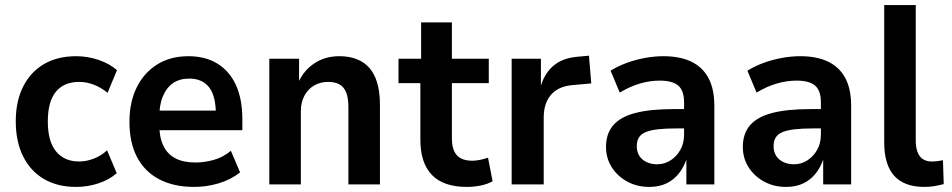

<svg xmlns="http://www.w3.org/2000/svg" viewBox="-20 -725 3743 755"><path d="M279 10Q206 10 153 -21Q100 -52 71 -110Q42 -168 42 -248Q42 -327 71 -384.5Q100 -442 153 -473Q206 -504 279 -504Q326 -504 369 -489Q412 -474 440 -449L403 -360Q379 -380 350 -391.5Q321 -403 291 -403Q232 -403 200 -364.5Q168 -326 168 -247Q168 -169 200.5 -129.5Q233 -90 291 -90Q320 -90 349.5 -101.5Q379 -113 401 -134L439 -44Q411 -19 368.5 -4.5Q326 10 279 10Z M744 10Q663 10 606 -20Q549 -50 519 -107Q489 -164 489 -246Q489 -323 517.5 -381Q546 -439 598 -471.5Q650 -504 721 -504Q788 -504 835.5 -474.5Q883 -445 908 -390Q933 -335 933 -256V-213H589V-290H844L829 -273Q829 -348 802 -382Q775 -416 724 -416Q687 -416 661 -398.5Q635 -381 620.5 -346.5Q606 -312 606 -260V-240Q606 -186 622 -152.5Q638 -119 669.5 -102.5Q701 -86 748 -86Q785 -86 821.5 -96.5Q858 -107 888 -132L924 -47Q887 -18 839.5 -4Q792 10 744 10Z M1039 0V-494H1156V-398H1152Q1173 -447 1215.5 -475.5Q1258 -504 1314 -504Q1366 -504 1402 -483Q1438 -462 1456 -419.5Q1474 -377 1474 -312V0H1350V-304Q1350 -339 1341.5 -361Q1333 -383 1315 -393Q1297 -403 1271 -403Q1240 -403 1215.5 -389Q1191 -375 1177 -348.5Q1163 -322 1163 -288V0Z M1816 10Q1724 10 1678.5 -37Q1633 -84 1633 -176V-398H1547V-494H1636V-637H1757V-494H1902V-398H1757V-182Q1757 -135 1777 -114Q1797 -93 1837 -93Q1852 -93 1868.5 -96.5Q1885 -100 1899 -105L1917 -12Q1897 -1 1870.5 4.5Q1844 10 1816 10Z M1992 0V-494H2107V-377H2104Q2118 -433 2154.5 -465Q2191 -497 2252 -502L2296 -506L2305 -397L2228 -390Q2175 -385 2146.5 -352Q2118 -319 2118 -262V0Z M2533 10Q2485 10 2446.5 -11Q2408 -32 2385.5 -67.5Q2363 -103 2363 -147Q2363 -199 2391 -232Q2419 -265 2477.5 -280.5Q2536 -296 2628 -296H2685V-220H2638Q2596 -220 2566.5 -216.5Q2537 -213 2519 -205.5Q2501 -198 2492.5 -184.5Q2484 -171 2484 -150Q2484 -117 2506.5 -98Q2529 -79 2565 -79Q2593 -79 2617 -94.5Q2641 -110 2655.5 -136Q2670 -162 2670 -196V-322Q2670 -369 2647 -388.5Q2624 -408 2574 -408Q2537 -408 2498 -397Q2459 -386 2417 -361L2381 -447Q2410 -465 2444 -477.5Q2478 -490 2515.5 -497Q2553 -504 2589 -504Q2654 -504 2698.5 -482.5Q2743 -461 2766 -418Q2789 -375 2789 -308V0H2679V-103H2681Q2670 -69 2650 -43.5Q2630 -18 2601 -4Q2572 10 2533 10Z M3071 10Q3023 10 2984.5 -11Q2946 -32 2923.5 -67.5Q2901 -103 2901 -147Q2901 -199 2929 -232Q2957 -265 3015.5 -280.5Q3074 -296 3166 -296H3223V-220H3176Q3134 -220 3104.5 -216.5Q3075 -213 3057 -205.5Q3039 -198 3030.5 -184.5Q3022 -171 3022 -150Q3022 -117 3044.5 -98Q3067 -79 3103 -79Q3131 -79 3155 -94.5Q3179 -110 3193.5 -136Q3208 -162 3208 -196V-322Q3208 -369 3185 -388.5Q3162 -408 3112 -408Q3075 -408 3036 -397Q2997 -386 2955 -361L2919 -447Q2948 -465 2982 -477.5Q3016 -490 3053.5 -497Q3091 -504 3127 -504Q3192 -504 3236.5 -482.5Q3281 -461 3304 -418Q3327 -375 3327 -308V0H3217V-103H3219Q3208 -69 3188 -43.5Q3168 -18 3139 -4Q3110 10 3071 10Z M3615 10Q3536 10 3496.5 -33.5Q3457 -77 3457 -165V-705H3581V-172Q3581 -147 3587.5 -128.5Q3594 -110 3608 -100Q3622 -90 3644 -90Q3656 -90 3667.5 -91.5Q3679 -93 3688 -95L3691 -1Q3671 4 3653.5 7Q3636 10 3615 10Z"/></svg>

Font: Nunito Sans 10pt SemiCondensed
Style: Bold
Weight: 700
Width: 4
Designer: Vernon Adams
Foundry: Vernon Adams
Version: Version 3.101;gftools[0.9.27]